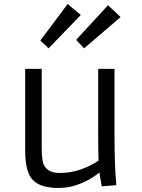

<svg xmlns="http://www.w3.org/2000/svg" viewBox="-20 -923 706 953"><path d="M548.3 -255.9Q548.3 -94.7 557.6 -3.9L484.9 2L473.1 -66.9Q416 -19.5 339.8 1.5Q309.6 9.8 267.8 9.8Q226.1 9.8 193.1 -0.2Q160.2 -10.3 140.6 -32.2Q105 -71.8 105 -176.3V-581.1H187V-189.5Q187 -119.1 200.7 -98.9Q214.4 -78.6 233.2 -71.5Q252 -64.5 277.8 -64.5Q303.7 -64.5 327.9 -68.6Q352.1 -72.8 376.5 -80.6Q427.7 -97.2 469.2 -126V-126.5Q467.3 -163.6 467.3 -271V-581.1H548.3ZM180.2 -721.7 315.9 -903.3 380.9 -848.6 221.2 -683.1ZM357.9 -725.1 516.1 -897 578.6 -838.4 397.5 -683.1Z"/></svg>

Font: Armata
Style: Regular
Weight: 400
Designer: Viktoriya Grabowska
Foundry: Viktoriya Grabowska
Version: Version 1.003